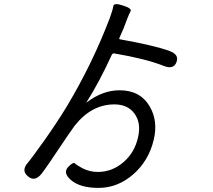

<svg xmlns="http://www.w3.org/2000/svg" viewBox="-20 -846 1040 938"><path d="M461 72Q371 72 326 33Q287 -1 312 -29Q337 -56 346 -47.5Q355 -39 383 -24Q418 -6 458 -6Q528 -6 583.5 -54Q639 -102 655 -178Q670 -246 637 -291Q604 -336 539 -336Q427 -336 345 -232Q330 -212 316 -191L303 -172Q202 -20 182 4Q149 44 116 15Q82 -13 117 -52Q128 -64 196 -159Q259 -248 307 -327Q432 -536 516 -757Q531 -798 533.5 -816Q536 -834 581 -819Q625 -805 618 -791.5Q611 -778 603 -758Q594 -733 584 -708L563 -660Q561 -655 566 -654Q734 -624 808 -597Q857 -579 842 -542Q828 -505 780 -524Q692 -559 538 -585Q530 -586 526 -578Q464 -443 403 -347Q400 -343 404 -346Q482 -405 564 -405Q666 -405 712 -325Q753 -254 731 -163Q707 -62 633 4Q556 72 461 72Z"/></svg>

Font: Resource Han Rounded CN
Style: Regular
Weight: 400
Designer: Cyano Hao (round all glyphs); Ryoko NISHIZUKA  (kana, bopomofo & ideographs); Paul D. Hunt (Latin, Greek & Cyrillic); Sa
Foundry: Cyano Hao
Version: 0.990